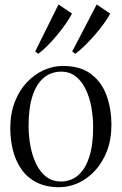

<svg xmlns="http://www.w3.org/2000/svg" viewBox="-20 -808 532 840"><path d="M25 -246.5Q25 -311.5 44.8 -362.2Q64.5 -413 97.8 -448Q131 -483 171.8 -501.2Q212.5 -519.5 254.5 -519.5Q333.5 -519.5 380.2 -482.8Q427 -446 447.2 -387.5Q467.5 -329 467.5 -263Q467.5 -198 447.8 -147Q428 -96 395.2 -60.8Q362.5 -25.5 322 -7.2Q281.5 11 239.5 11Q180.5 11 139.2 -10.5Q98 -32 73 -68.5Q48 -105 36.5 -151Q25 -197 25 -246.5ZM246.5 -14Q290.5 -14 322 -41.2Q353.5 -68.5 370.5 -121.5Q387.5 -174.5 387.5 -252Q387.5 -295.5 379.8 -338.5Q372 -381.5 355.2 -416.8Q338.5 -452 312 -473.2Q285.5 -494.5 247.5 -494.5Q203.5 -494.5 171.5 -467.8Q139.5 -441 122.2 -388.2Q105 -335.5 105 -257.5Q105 -213 113 -169.8Q121 -126.5 138 -91.2Q155 -56 181.8 -35Q208.5 -14 246.5 -14ZM309 -573 296 -583 403 -788.5 462 -748.5Q451 -727.5 433 -702.8Q415 -678 393.5 -653.5Q372 -629 350.5 -608Q329 -587 310 -573ZM147 -573 134 -583 236 -788.5 295 -748.5Q284 -727.5 266.8 -702.8Q249.5 -678 229 -653.5Q208.5 -629 187.8 -608Q167 -587 148 -573Z"/></svg>

Font: Merriweather 144pt Light
Style: Regular
Weight: 300
Version: Version 2.100